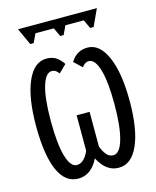

<svg xmlns="http://www.w3.org/2000/svg" viewBox="-127 -951 855 1049"><g transform="rotate(-15 300.0 -427.0)"><path d="M264.6 -326.7H337.9V-130.4Q348.6 -102.1 364 -83Q379.4 -64 402.8 -64Q439.5 -64 459.7 -135.5Q480 -207 480 -332.5Q480 -459.5 460 -527.6Q439.9 -595.7 403.8 -595.7Q382.8 -595.7 365.7 -571.3L321.3 -613.3Q355.5 -668.9 416.5 -668.9Q485.4 -668.9 525.1 -577.9Q564.9 -486.8 564.9 -327.6Q564.9 -168 525.4 -79.1Q485.8 9.8 414.1 9.8Q342.3 9.8 299.8 -73.7Q258.8 9.8 185.5 9.8Q110.8 9.8 73 -77.1Q35.2 -164.1 35.2 -327.6Q35.2 -487.8 75 -578.4Q114.7 -668.9 184.6 -668.9Q215.3 -668.9 236.8 -655.8Q258.3 -642.6 277.8 -613.8L234.4 -571.3Q218.3 -595.7 196.3 -595.7Q160.2 -595.7 140.1 -527.8Q120.1 -460 120.1 -332.5Q120.1 -204.6 140.1 -134.3Q160.2 -64 196.3 -64Q237.3 -64 264.6 -126ZM522.9 -863.8 479 -768.6H459.5L436.5 -817.9H332.5L309.6 -768.6H290L267.1 -817.9H163.1L140.1 -768.6H120.6L76.7 -863.8Z"/></g></svg>

Font: Courier New
Style: Regular
Weight: 400
Designer: Steve Matteson
Foundry: Ascender Corporation
Version: Version 2.00.3